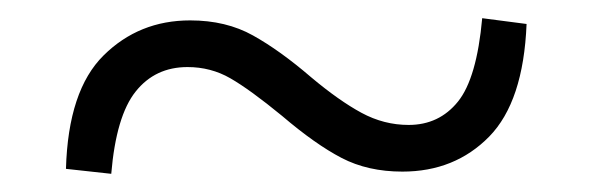

<svg xmlns="http://www.w3.org/2000/svg" viewBox="-20 -490 643 209"><path d="M318.8 -405.8Q349.1 -380.4 373.5 -367.2Q397.9 -354 424.8 -354Q458 -354 478.5 -379.4Q499 -404.8 504.9 -470.2L553.2 -463.9Q549.8 -379.4 512.5 -341.3Q475.1 -303.2 418 -303.2Q380.4 -303.2 351.8 -318.1Q323.2 -333 287.1 -363.8Q252 -392.6 230.7 -404.8Q209.5 -417 184.1 -417Q148.9 -417 127.7 -390.4Q106.4 -363.8 101.1 -300.8L51.8 -306.2Q54.2 -391.6 92.8 -429.7Q131.3 -467.8 187 -467.8Q226.1 -467.8 255.4 -451.4Q284.7 -435.1 318.8 -405.8Z"/></svg>

Font: Source Han Serif TW
Style: Bold
Weight: 700
Designer: Ryoko NISHIZUKA Ë•øÂ°öÊ∂ºÂ≠ê (kana & ideographs); Frank Grie√ühammer (Latin, Greek & Cyrillic); Wenlong ZHANG Âº†ÊñáÈæô 
Foundry: Adobe
Version: Version 2.003;hotconv 1.1.1;makeotfexe 2.6.0